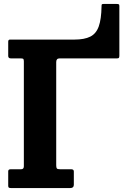

<svg xmlns="http://www.w3.org/2000/svg" viewBox="-20 -950 623 970"><path d="M84.5 -655H35Q21.5 -655 21.5 -667.5V-739.5Q21.5 -750 30.5 -750H355.5Q406.5 -750 436.2 -765Q466 -780 479 -816.8Q492 -853.5 493 -918Q493 -925 494.2 -927.5Q495.5 -930 503 -930H569Q576 -930 579.5 -928.5Q583 -927 583 -920V-669.5Q583 -661.5 581 -658.2Q579 -655 571 -655H281Q264 -655 264 -636.5V-115Q264 -103 267.2 -99Q270.5 -95 283 -95H339Q353 -95 353 -84V-16.5Q353 0 335 0H35.5Q28 0 24.8 -2Q21.5 -4 21.5 -11.5V-85Q21.5 -95 35 -95H87Q100.5 -95 100.5 -110V-640Q100.5 -650 97.5 -652.5Q94.5 -655 84.5 -655Z"/></svg>

Font: Besley* Narrow
Style: Bold
Weight: 700
Width: 4
Designer: Owen Earl
Foundry: indestructible type*
Version: Version 3.000; ttfautohint (v1.8.3)